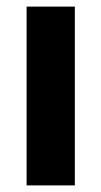

<svg xmlns="http://www.w3.org/2000/svg" viewBox="-20 -561 307 581"><path d="M60.5 0V-541H206.5V0Z"/></svg>

Font: Inter 17pt
Style: Bold
Weight: 700
Version: Version 4.001;git-66647c0bb